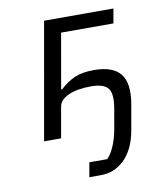

<svg xmlns="http://www.w3.org/2000/svg" viewBox="-84 -620 767 889"><g transform="rotate(-10 300.0 -175.0)"><path d="M276 132H360Q378.5 114 393.5 79.2Q408.5 44.5 416.5 -0.5L432.5 -92Q444.5 -160 424.8 -186.5Q405 -213 344 -213Q279 -213 238.2 -194.8Q197.5 -176.5 192 -144.5L166.5 0H86.5L183.5 -550H509.5L497.5 -482H251.5L206 -223H211Q244.5 -254 280 -269.5Q315.5 -285 370.5 -285Q460 -285 495.5 -239.8Q531 -194.5 513.5 -96.5L493.5 17Q485 66 467.8 100.5Q450.5 135 426.8 157Q403 179 376.2 189.5Q349.5 200 315.5 200H264L276 132Z"/></g></svg>

Font: JuliaMono Black
Style: Italic
Weight: 900
Italic angle: -9°
Monospace: yes
Designer: cormullion
Foundry: corm
Version: Version 0.057; ttfautohint (v1.8.4)